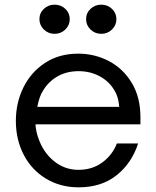

<svg xmlns="http://www.w3.org/2000/svg" viewBox="-20 -793 669 823"><path d="M48 -275Q48 -352 80 -417.5Q112 -483 172.5 -523Q233 -563 315 -563Q386 -563 447 -531Q508 -499 545 -437.5Q582 -376 582 -290V-260H132Q134 -231 143 -205Q164 -141 210.5 -103Q257 -65 316 -65Q376 -65 419 -97Q462 -129 481 -178H572Q545 -94 480 -42Q415 10 317 10Q239 10 177.5 -27Q116 -64 82 -129Q48 -194 48 -275ZM491 -335Q489 -365 479 -389Q458 -436 414.5 -462Q371 -488 317 -488Q262 -488 220.5 -462Q179 -436 156 -389Q146 -367 140 -335ZM149 -711Q149 -737 168 -755Q187 -773 214 -773Q241 -773 260 -755Q279 -737 279 -711Q279 -685 260 -666.5Q241 -648 214 -648Q187 -648 168 -666.5Q149 -685 149 -711ZM349 -711Q349 -737 368 -755Q387 -773 414 -773Q441 -773 460 -755Q479 -737 479 -711Q479 -685 460 -666.5Q441 -648 414 -648Q387 -648 368 -666.5Q349 -685 349 -711Z"/></svg>

Font: Open Sauce One
Style: Regular
Weight: 400
Designer: Alfredo Marco Pradil
Foundry: Creative Sauce Fz LLC
Version: Version 1.477